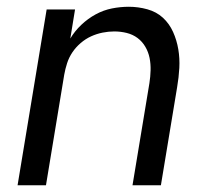

<svg xmlns="http://www.w3.org/2000/svg" viewBox="-20 -548 640 568"><path d="M32 0 118 -520H202L188 -434Q201 -456 220.5 -474.5Q240 -493 263 -505.5Q286 -518 311 -523Q336 -528 361 -528Q389 -528 416 -520.5Q443 -513 462 -495.5Q481 -478 492 -453.5Q503 -429 507.5 -402Q512 -375 510.5 -347Q509 -319 504 -290L456 0H372L422 -302Q425 -321 425.5 -340Q426 -359 422.5 -376.5Q419 -394 410 -409.5Q401 -425 387 -435.5Q373 -446 355 -450.5Q337 -455 318 -455Q301 -455 283.5 -451.5Q266 -448 249.5 -440.5Q233 -433 218.5 -420.5Q204 -408 194 -393Q184 -378 178.5 -361Q173 -344 170 -327L116 0Z"/></svg>

Font: Iosevka Aile
Style: Italic
Weight: 400
Italic angle: -9°
Designer: Belleve Invis
Foundry: Belleve Invis
Version: Version 28.0.1; ttfautohint (v1.8.4)